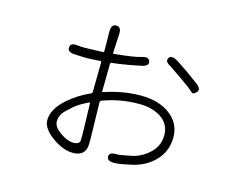

<svg xmlns="http://www.w3.org/2000/svg" viewBox="-93 -759 1186 947"><g transform="rotate(15 500.0 -285.0)"><path d="M346 46Q298 46 243 8Q183 -34 183 -78Q183 -134 246 -190Q295 -233 356 -260Q364 -263 364 -271L366 -422Q366 -427 361 -427L308 -424Q289 -423 270 -424L228 -426Q191 -428 194 -453Q196 -477 232 -472Q249 -470 270 -470Q288 -470 306 -471L362 -473Q367 -473 367 -478L366 -580Q366 -617 392 -616Q418 -616 416 -579L411 -482Q411 -477 416 -478Q519 -488 553 -499Q587 -510 594 -487Q600 -465 564 -457Q491 -441 416 -432Q410 -431 410 -425L408 -285Q408 -280 413 -282Q507 -314 599 -314Q691 -314 748.5 -270.5Q806 -227 806 -155.5Q806 -84 757.5 -34.5Q709 15 634 29Q617 32 600 36Q575 41 555 41Q519 41 519 18Q520 -5 556 -3Q569 -3 589 -7Q607 -11 625 -14Q674 -22 715 -58Q760 -97 760 -154.5Q760 -212 711 -244Q667 -272 600 -272Q504 -272 416 -239Q409 -236 409 -228L413 -56Q413 -38 413 -20Q413 46 346 46ZM335 -3Q369 -3 369 -27Q369 -45 369 -63L365 -212Q365 -217 360 -215Q310 -191 287 -170Q274 -157 260 -145Q230 -118 230 -84Q230 -55 270 -28Q306 -3 335 -3ZM860 -402Q844 -384 832.5 -396.5Q821 -409 763 -449Q709 -487 702 -491Q670 -507 680 -526Q690 -546 722 -529Q733 -523 775 -494Q791 -484 805 -473L847 -442Q877 -420 860 -402Z"/></g></svg>

Font: Resource Han Rounded CN Light
Style: Regular
Weight: 300
Designer: Cyano Hao (round all glyphs); Ryoko NISHIZUKA 西塚涼子 (kana, bopomofo & ideographs); Paul D. Hunt (Latin, Greek & Cyrillic)
Foundry: Cyano Hao
Version: 0.990